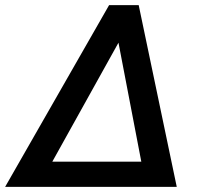

<svg xmlns="http://www.w3.org/2000/svg" viewBox="-62 -731 784 751"><path d="M364.7 -710.9H480.5L629.4 0H-42ZM142.6 -98.6H490.7L401.4 -564Z"/></svg>

Font: Roboto Medium
Style: Italic
Weight: 500
Italic angle: -12°
Designer: Google
Version: Version 2.134; 2016